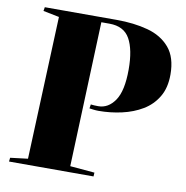

<svg xmlns="http://www.w3.org/2000/svg" viewBox="-81 -808 858 886"><g transform="rotate(10 347.5 -365.0)"><path d="M345 -325Q353 -324 361.5 -323.5Q370 -323 380 -323Q427 -323 458 -368.5Q489 -414 489 -514Q489 -607 461 -657Q433 -707 365 -707H327L301 -28L416 -18L415 0H19L21 -18L103 -28L130 -697L55 -712L58 -730H395Q476 -730 541 -712.5Q606 -695 644.5 -650Q683 -605 683 -524Q683 -462 657.5 -419.5Q632 -377 589.5 -351.5Q547 -326 493.5 -314Q440 -302 385 -302Q373 -302 361.5 -303.5Q350 -305 342 -306Z"/></g></svg>

Font: Literata 72pt ExtraBold
Style: Italic
Weight: 800
Italic angle: -2°
Designer: Latin by Veronika Burian and Jose Scaglione. Greek by Irene Vlachou. Cyrillic by Vera Evstafieva
Foundry: TypeTogether
Version: Version 3.002